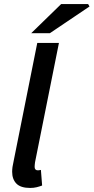

<svg xmlns="http://www.w3.org/2000/svg" viewBox="-20 -918 462 948"><path d="M129 10Q82 10 61 -11.5Q40 -33 40 -70Q40 -92 47 -121L164 -706H271L153 -117Q152 -109 151.5 -104Q151 -99 151 -94Q151 -77 167 -77Q170 -77 173 -77.5Q176 -78 182 -79L188 -2Q175 3 160.5 6.5Q146 10 129 10ZM134 -754 282 -898H415L422 -886L226 -754Z"/></svg>

Font: Source Sans 3 Semibold
Style: Italic
Weight: 600
Italic angle: -11°
Designer: Paul D. Hunt
Foundry: Adobe
Version: Version 3.052;hotconv 1.1.0;makeotfexe 2.6.0